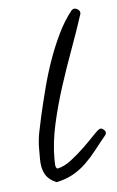

<svg xmlns="http://www.w3.org/2000/svg" viewBox="-45 -541 372 613"><g transform="rotate(-5 141.0 -234.5)"><path d="M282.2 -104.5Q282.2 -99.6 279.3 -96.7Q260.7 -74.2 243.7 -52.2Q226.6 -30.3 207.5 -11.7Q188.5 6.8 165 20Q141.6 33.2 111.3 39.1Q85 27.3 75.2 8.3Q65.4 -10.7 65.4 -38.1V-73.2Q65.4 -98.6 70.8 -126Q76.2 -153.3 82 -178.7Q90.8 -216.8 102.1 -260.7Q113.3 -304.7 128.4 -348.1Q143.6 -391.6 163.1 -432.1Q182.6 -472.7 207 -502.9Q211.9 -507.8 216.8 -507.8Q222.7 -507.8 228.5 -503.4Q234.4 -499 234.4 -492.2V-490.2Q217.8 -438.5 196.8 -381.3Q175.8 -324.2 156.7 -265.1Q137.7 -206.1 124.5 -147.5Q111.3 -88.9 111.3 -34.2Q111.3 -28.3 111.8 -17.6Q112.3 -6.8 118.2 -3.9Q139.6 -7.8 163.6 -26.4Q187.5 -44.9 208.5 -65.4Q229.5 -85.9 245.1 -102.5Q260.7 -119.1 266.6 -119.1Q271.5 -119.1 276.9 -114.3Q282.2 -109.4 282.2 -104.5Z"/></g></svg>

Font: Calligraffitti
Style: Regular
Weight: 400
Designer: Dathan Boardman
Foundry: Open Window
Version: Version 1.002